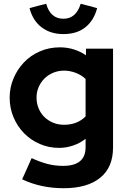

<svg xmlns="http://www.w3.org/2000/svg" viewBox="-20 -778 672 1014"><path d="M31 0ZM292 3Q238 3 190.5 -17.5Q143 -38 107.5 -74Q72 -110 51.5 -158.5Q31 -207 31 -263Q31 -315 51 -363Q71 -411 106 -448Q141 -485 190 -506.5Q239 -528 297 -528Q335 -528 370 -517Q405 -506 434 -486V-521H577V1Q577 106 509 161Q441 216 316 216Q255 216 200 204Q145 192 97 169Q110 141 122 113.5Q134 86 147 57Q190 77 229.5 87.5Q269 98 313 98Q432 98 432 0V-45Q403 -22 366.5 -9.5Q330 3 292 3ZM173 -263Q173 -232 184 -205.5Q195 -179 214.5 -160Q234 -141 260.5 -130Q287 -119 318 -119Q388 -119 432 -163V-361Q410 -382 379.5 -393.5Q349 -405 318 -405Q288 -405 261.5 -394Q235 -383 215.5 -364Q196 -345 184.5 -319Q173 -293 173 -263ZM315 -679Q382 -679 406 -758Q428 -753 449.5 -747Q471 -741 493 -735Q476 -670 431 -634Q386 -598 315 -598Q247 -598 200 -633.5Q153 -669 136 -735Q158 -741 180 -747Q202 -753 224 -758Q246 -679 315 -679Z"/></svg>

Font: Rosa Sans
Style: Bold
Weight: 700
Designer: Pentagram / MCKL
Foundry: Pentagram / MCKL
Version: Version 1.005;September 16, 2019;FontCreator 11.5.0.2425 64-